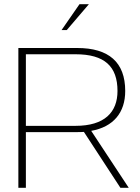

<svg xmlns="http://www.w3.org/2000/svg" viewBox="-20 -900 672 920"><path d="M350 -670H68V0H104V-267H350C361 -267 372 -267 382 -268L557 0H597L417 -273C524 -292 580 -361 580 -464C580 -602 501 -670 350 -670ZM104 -297V-640H342C481 -640 543 -582 543 -464C543 -362 481 -297 342 -297ZM275 -756H300L406 -880H361Z"/></svg>

Font: LT Wave Alt Thin
Style: Regular
Weight: 100
Designer: Daniel Lyons
Version: Version 2.5 (Glyphs App)